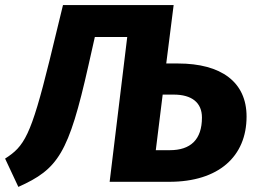

<svg xmlns="http://www.w3.org/2000/svg" viewBox="-57 -713 1005 753"><path d="M15 20C171 -50 212 -110 290 -457L315 -568H442L373 0H607C800 0 910 -99 910 -256C910 -391 811 -464 641 -464H595L624 -693H190L137 -475C64 -179 38 -139 -37 -91ZM624 -342C696 -342 735 -310 735 -252C735 -165 690 -124 609 -124H554L581 -342Z"/></svg>

Font: Fira Sans OT
Style: Bold Italic
Weight: 700
Italic angle: -8°
Designer: Carrois Corporate & Edenspiekermann
Foundry: Carrois Corporate GbR & Edenspiekermann AG
Version: Version 2.001